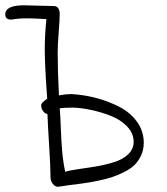

<svg xmlns="http://www.w3.org/2000/svg" viewBox="-20 -696 639 733"><path d="M201.2 17.1Q189.9 17.1 181.4 5.6Q172.9 -5.9 172.9 -18.1Q172.9 -58.1 167.7 -138.4Q162.6 -218.8 161.1 -261.2Q151.4 -261.7 144.3 -272Q137.2 -282.2 137.2 -293.9Q137.2 -304.2 160.2 -318.8L158.2 -348.1Q150.9 -451.7 150.9 -511.2Q150.9 -562.5 157.2 -623Q148.9 -623.5 133.8 -624.3Q118.7 -625 106.4 -625.5Q94.2 -626 83 -626Q50.3 -626 22.9 -621.1Q0 -621.1 0 -641.1Q0 -675.8 71.8 -675.8Q90.8 -675.8 128.9 -674.3Q167 -672.9 186 -672.9Q196.8 -672.9 202.4 -664.3Q208 -655.8 208 -644Q208 -622.6 204.1 -573.2Q200.2 -523.9 200.2 -494.1Q200.2 -423.8 205.1 -332Q231.9 -336.9 252.9 -336.9Q301.3 -334 347.7 -321.8Q394 -309.6 435.8 -288.1Q477.5 -266.6 503.2 -231Q528.8 -195.3 528.8 -150.9Q528.8 -124.5 518.8 -102.8Q508.8 -81.1 493.2 -65.9Q477.5 -50.8 452.9 -38.6Q428.2 -26.4 405.5 -19Q382.8 -11.7 351.3 -5.4Q319.8 1 297.9 3.9Q275.9 6.8 245.6 10.7Q215.3 14.6 201.2 17.1ZM208 -282.2Q210.4 -255.9 212.2 -206.8Q213.9 -157.7 217.5 -116.9Q221.2 -76.2 229 -40Q241.7 -44.9 276.4 -49.8Q311 -54.7 345 -60.3Q378.9 -65.9 413.1 -76.2Q447.3 -86.4 468.8 -106.4Q490.2 -126.5 490.2 -154.8Q490.2 -187.5 464.8 -213.6Q439.5 -239.7 401.4 -254.4Q363.3 -269 326.4 -276.6Q289.6 -284.2 258.8 -285.2Q224.1 -285.2 208 -282.2Z"/></svg>

Font: Zhizn
Style: Regular
Weight: 400
Designer: Peter Zharnov
Foundry: Peter Zharnov
Version: Version 1.000